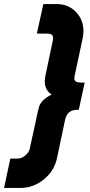

<svg xmlns="http://www.w3.org/2000/svg" viewBox="-85 -782 442 948"><path d="M-65 146 -34 1H3Q22 1 40 -14.5Q58 -30 62 -48L99 -218Q104 -242 108 -255.5Q112 -269 126.5 -285Q141 -301 170 -315Q136 -337 136 -380Q136 -392 140 -412L176 -583Q177 -587 177 -594Q177 -606 170 -611Q163 -616 147 -616H97L129 -762H195Q252 -762 289.5 -723.5Q327 -685 327 -628Q327 -614 324 -597L284 -410Q282 -400 282 -396Q282 -382 293.5 -377.5Q305 -373 333 -374L304 -240Q273 -241 257.5 -228.5Q242 -216 236 -189L197 -4Q184 61 132 103.5Q80 146 15 146Z"/></svg>

Font: Decalotype Black Italic
Style: Regular
Weight: 900
Italic angle: -12°
Designer: Alfredo Marco Pradil
Foundry: Alfredo Marco Pradil
Version: Version 1.0